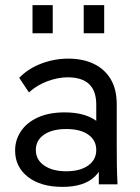

<svg xmlns="http://www.w3.org/2000/svg" viewBox="-20 -720 546 750"><path d="M366 0V-182L356 -209V-311Q356 -365 328 -391.5Q300 -418 244 -418Q207 -418 166 -403Q125 -388 93 -359L55 -416Q90 -452 141 -471.5Q192 -491 247 -491Q303 -491 345.5 -471Q388 -451 412 -411.5Q436 -372 436 -312V-158Q436 -118 436.5 -79Q437 -40 439 0ZM224 10Q139 10 89 -29Q39 -68 39 -132Q39 -173 61.5 -207Q84 -241 127.5 -261Q171 -281 233 -281Q316 -281 362 -243.5Q408 -206 408 -144H392Q392 -70 350 -30Q308 10 224 10ZM239 -51Q293 -51 324.5 -73.5Q356 -96 356 -134Q356 -172 325 -194Q294 -216 239 -216Q184 -216 152 -194Q120 -172 120 -134Q120 -96 152.5 -73.5Q185 -51 239 -51ZM307 -590V-700H387V-590ZM107 -590V-700H186V-590Z"/></svg>

Font: SUSE Thin
Style: Regular
Weight: 400
Version: Version 1.000